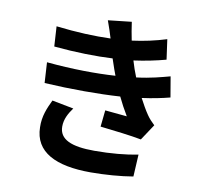

<svg xmlns="http://www.w3.org/2000/svg" viewBox="-92 -920 1184 1087"><g transform="rotate(10 500.0 -377.0)"><path d="M338 -276 214 -300C191 -252 169 -203 171 -139C173 4 297 63 497 63C579 63 670 56 740 44L747 -83C676 -69 591 -61 496 -61C364 -61 294 -91 294 -165C294 -208 314 -243 338 -276ZM146 -508 153 -390C305 -381 466 -381 588 -389C604 -355 623 -320 644 -285C614 -288 560 -293 518 -297L508 -202C581 -194 689 -181 745 -170L806 -262C788 -279 774 -294 761 -313C743 -339 726 -370 709 -402C769 -410 823 -421 869 -433L849 -551C800 -538 740 -521 658 -511L641 -556L626 -603C692 -612 755 -625 810 -640L794 -755C730 -735 666 -721 597 -712C590 -746 584 -781 579 -817L444 -802C457 -767 467 -735 477 -703C385 -700 283 -704 164 -718L171 -603C297 -591 414 -589 508 -594L528 -535L541 -500C430 -493 295 -494 146 -508Z"/></g></svg>

Font: Noto Sans CJK SC
Style: Bold
Weight: 700
Designer: Ryoko NISHIZUKA 西塚涼子 (kana, bopomofo & ideographs); Paul D. Hunt (Latin, Greek & Cyrillic); Sandoll Communications 산돌커뮤니
Foundry: Adobe
Version: Version 2.004;hotconv 1.0.118;makeotfexe 2.5.65603